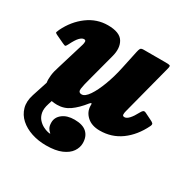

<svg xmlns="http://www.w3.org/2000/svg" viewBox="-182 -708 1129 1137"><g transform="rotate(30 382.5 -140.0)"><path d="M1.5 -371.5Q38.5 -447.5 101 -493.8Q163.5 -540 239 -540Q319.5 -540 344.8 -499Q370 -458 353 -395L304 -210Q290.5 -162 286.8 -134.5Q283 -107 307.5 -107Q330 -107 354.8 -143.5Q379.5 -180 401.5 -238.8Q423.5 -297.5 437.5 -364L464 -488Q467 -502.5 471.5 -511.2Q476 -520 493.5 -520H644.5Q666.5 -520 672.5 -517.2Q678.5 -514.5 674 -497L584 -151Q581 -140 581 -128.5Q581 -117 594.5 -117Q623 -117 660 -187Q665.5 -197.5 672 -203.2Q678.5 -209 691 -203L734.5 -181.5Q749 -175 755 -168.8Q761 -162.5 754 -148Q714.5 -67 651.5 -21Q588.5 25 507 25Q452 25 419.8 -4.2Q387.5 -33.5 387 -75V-85Q387 -91.5 383 -90.8Q379 -90 372.5 -82Q335 -34.5 297.2 -7.8Q259.5 19 212 19Q191.5 19 174 15.5L166 41Q154 78 159.2 104.2Q164.5 130.5 179.8 147.2Q195 164 213 173.2Q231 182.5 245.2 185.5Q259.5 188.5 262 187.5Q264.5 186.5 257.5 181Q250.5 175.5 243 162.5Q235.5 149.5 235.5 126Q235.5 90.5 266 66.8Q296.5 43 347 43Q403.5 43 431 68.5Q458.5 94 458.5 140Q458.5 170 439.8 197.5Q421 225 380.5 242.5Q340 260 275 260Q222 260 176 244.8Q130 229.5 98.2 201Q66.5 172.5 55 132Q43.5 91.5 60 41L94 -63.5Q90.5 -85 93.8 -113.5Q97 -142 109.5 -179L166 -365Q169.5 -376.5 169.2 -387.2Q169 -398 157 -398Q143.5 -398 127.8 -381.8Q112 -365.5 91.5 -324Q84 -309.5 80.2 -308Q76.5 -306.5 60.5 -314L6.5 -339.5Q-8 -346.5 -6.5 -352Q-5 -357.5 1.5 -371.5Z"/></g></svg>

Font: Besley* Fatface
Style: Italic
Weight: 900
Italic angle: -13°
Designer: Owen Earl
Foundry: indestructible type*
Version: Version 3.000; ttfautohint (v1.8.3)